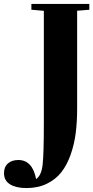

<svg xmlns="http://www.w3.org/2000/svg" viewBox="-90 -683 471 969"><path d="M43.5 266.1Q-8.8 266.1 -39.3 247.3Q-69.8 228.5 -69.8 190.9Q-69.8 159.2 -49.8 141.8Q-29.8 124.5 2.4 124.5Q73.7 124.5 92.3 220.7Q119.1 202.6 125.2 147.7Q131.3 92.8 131.3 -63V-628.4L68.4 -633.8V-663.1H360.8V-633.8L299.3 -628.9V-133.3Q299.3 -66.9 292 -10.5Q284.7 45.9 266.4 97.9Q248 149.9 219.5 186.3Q190.9 222.7 146.2 244.4Q101.6 266.1 43.5 266.1Z"/></svg>

Font: Elstob Grade
Style: Regular
Weight: 400
Designer: Peter S. Baker
Version: Version 1.015